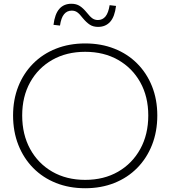

<svg xmlns="http://www.w3.org/2000/svg" viewBox="-20 -992 906 1021"><path d="M433 9Q348 9 277.8 -19Q207.5 -47 156.5 -98.8Q105.5 -150.5 77.5 -221.5Q49.5 -292.5 49.5 -378Q49.5 -462.5 77.5 -532.8Q105.5 -603 156.5 -654.2Q207.5 -705.5 277.8 -733.2Q348 -761 433 -761Q518 -761 588.2 -733.2Q658.5 -705.5 709.5 -654.2Q760.5 -603 788.5 -532.8Q816.5 -462.5 816.5 -378Q816.5 -292.5 788.5 -221.5Q760.5 -150.5 709.5 -98.8Q658.5 -47 588.2 -19Q518 9 433 9ZM433 -35.5Q532.5 -35.5 608 -79Q683.5 -122.5 726 -199.8Q768.5 -277 768.5 -378Q768.5 -478 726 -554.2Q683.5 -630.5 608 -673.5Q532.5 -716.5 433 -716.5Q333.5 -716.5 258 -673.5Q182.5 -630.5 140.2 -554.2Q98 -478 98 -378Q98 -277 140.2 -199.8Q182.5 -122.5 258 -79Q333.5 -35.5 433 -35.5ZM563 -964.5 597 -960.5Q590 -903 565.8 -876Q541.5 -849 501.5 -849Q475.5 -849 457.5 -860.8Q439.5 -872.5 420 -896Q404 -917 391.5 -926.2Q379 -935.5 361.5 -935.5Q336.5 -935.5 320.8 -916.5Q305 -897.5 299 -856L264.5 -860Q271.5 -917.5 295.5 -944.8Q319.5 -972 359.5 -972Q386 -972 404.2 -960.2Q422.5 -948.5 442 -924.5Q458.5 -903.5 471.2 -894.5Q484 -885.5 500.5 -885.5Q525.5 -885.5 541 -904.5Q556.5 -923.5 563 -964.5Z"/></svg>

Font: Hepta Slab ExtraLight Light
Style: Regular
Weight: 300
Version: Version 1.100